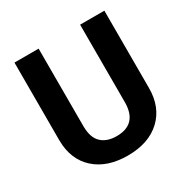

<svg xmlns="http://www.w3.org/2000/svg" viewBox="-163 -855 985 1008"><g transform="rotate(-30 329.0 -350.5)"><path d="M601.6 -710.9V-242.7Q601.6 -126 528.6 -58.1Q455.6 9.8 329.1 9.8Q204.6 9.8 131.3 -56.2Q58.1 -122.1 56.6 -237.3V-710.9H203.1V-241.7Q203.1 -171.9 236.6 -139.9Q270 -107.9 329.1 -107.9Q452.6 -107.9 454.6 -237.8V-710.9Z"/></g></svg>

Font: Roboto-o
Style: o-Bold
Weight: 700
Designer: Google
Version: Version 2.134; 2016; ttfautohint (v1.6)